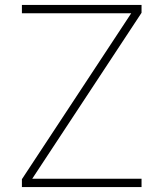

<svg xmlns="http://www.w3.org/2000/svg" viewBox="-20 -760 660 780"><path d="M69 0V-32L513 -706H69V-740H555V-708L111 -34H555V0Z"/></svg>

Font: Be Vietnam Pro Thin
Style: Regular
Weight: 100
Designer: Lam Bao, Tony Le, Vietanh Nguyen
Foundry: Yellow Type Foundry
Version: Version 1.002; ttfautohint (v1.8.3)